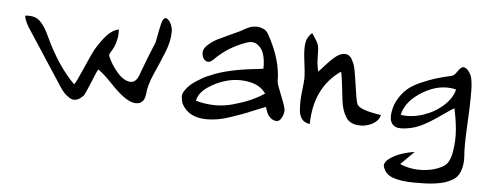

<svg xmlns="http://www.w3.org/2000/svg" viewBox="-44 -560 2007 802"><g transform="rotate(5 959.5 -159.0)"><path d="M630 -452Q646 -439 651 -409Q651 -404 651 -400Q651 -361 632 -314Q613 -267 591.5 -219Q570 -171 567 -133Q563 -91 527 -91Q488 -91 422 -161Q381 -204 359 -218Q354 -210 342 -180Q330 -150 319 -125Q308 -100 304 -100Q290 -86 276 -83.5Q262 -81 249 -89.5Q236 -98 226.5 -108Q217 -118 209 -131L66 -350Q39 -388 35 -415Q75 -420 97 -399.5Q119 -379 138 -336Q192 -219 264 -147Q272 -156 299 -218.5Q326 -281 335 -297Q358 -336 380 -360.5Q402 -385 430 -392Q432 -370 427.5 -350Q423 -330 418.5 -320Q414 -310 402 -290Q399 -284 399 -280Q412 -246 441 -212Q470 -178 499 -178Q522 -178 534 -214Q559 -283 588 -352Q601 -422 604 -431Q613 -466 630 -452Z M968 -384Q889 -357 834 -300Q816 -283 801.5 -293.5Q787 -304 787 -326Q787 -343 805.5 -359.5Q824 -376 845 -386.5Q866 -397 896 -410.5Q926 -424 936 -429Q960 -443 972.5 -448Q985 -453 1000.5 -453.5Q1016 -454 1033 -446Q1045 -441 1054 -424Q1110 -324 1110 -233Q1110 -223 1129.5 -175.5Q1149 -128 1149 -115Q1149 -100 1140.5 -84Q1132 -68 1120 -68Q1105 -69 1095 -77.5Q1085 -86 1080.5 -95.5Q1076 -105 1070 -123Q1056 -118 1023 -104Q990 -90 971.5 -83.5Q953 -77 925.5 -67.5Q898 -58 874.5 -54Q851 -50 828 -50Q751 -50 722 -107Q717 -123 716.5 -135.5Q716 -148 725.5 -161.5Q735 -175 745 -184.5Q755 -194 770.5 -204Q786 -214 798.5 -221Q811 -228 825 -233Q895 -265 1025 -278Q1039 -280 1046 -281Q1047 -312 1040 -338Q1033 -364 1014 -378.5Q995 -393 968 -384ZM1062 -178Q1040 -211 993.5 -220.5Q947 -230 901.5 -218.5Q856 -207 819 -181Q782 -155 777 -123Q818 -112 856 -111.5Q894 -111 933.5 -122Q973 -133 1004 -146.5Q1035 -160 1062 -178Z M1267 -376Q1267 -369 1267.5 -356.5Q1268 -344 1268 -338.5Q1268 -333 1269 -323.5Q1270 -314 1271.5 -306Q1273 -298 1275 -289Q1277 -290 1302 -318Q1327 -346 1345 -359Q1363 -372 1379 -372Q1390 -372 1397.5 -366.5Q1405 -361 1408 -356Q1411 -351 1418 -336Q1425 -322 1434.5 -253.5Q1444 -185 1449 -172Q1453 -145 1552 -131Q1547 -107 1519 -92Q1491 -77 1458 -80.5Q1425 -84 1410 -107Q1392 -135 1387 -174Q1375 -286 1370 -297Q1261 -221 1259 -68Q1238 -70 1226.5 -84Q1215 -98 1213 -120.5Q1211 -143 1212 -164.5Q1213 -186 1216.5 -214.5Q1220 -243 1220 -257Q1220 -280 1213.5 -328Q1207 -376 1211 -402.5Q1215 -429 1236 -447Q1240 -441 1247.5 -429.5Q1255 -418 1258 -413Q1261 -408 1264 -398Q1267 -388 1267 -376Z M1643 -83Q1614 -82 1602 -99Q1590 -116 1595 -147Q1600 -180 1616.5 -206Q1633 -232 1652.5 -248.5Q1672 -265 1705 -279.5Q1738 -294 1763.5 -302Q1789 -310 1832 -320Q1841 -320 1855 -341Q1869 -362 1879 -360Q1890 -358 1898 -348.5Q1906 -339 1910.5 -328.5Q1915 -318 1917 -299Q1919 -280 1919 -269Q1919 -258 1919 -237Q1919 -234 1919 -233Q1919 -198 1914.5 -113.5Q1910 -29 1914 14Q1915 38 1910.5 57Q1906 76 1897.5 89.5Q1889 103 1873 112Q1857 121 1841 126Q1825 131 1801.5 134Q1778 137 1759.5 137.5Q1741 138 1714 138Q1659 138 1624.5 125.5Q1590 113 1582 78Q1583 61 1605 46Q1627 31 1653.5 22.5Q1680 14 1706 10L1650 66Q1694 85 1744.5 82.5Q1795 80 1832 58Q1857 43 1865 -5Q1873 -53 1869 -98Q1865 -143 1855 -186Q1844 -180 1796 -146.5Q1748 -113 1715 -99Q1682 -85 1643 -83ZM1855 -265Q1786 -281 1716.5 -239.5Q1647 -198 1634 -139Q1680 -132 1729 -148.5Q1778 -165 1813 -197.5Q1848 -230 1855 -265Z"/></g></svg>

Font: Long Cang
Style: Regular
Weight: 400
Designer: ZhongQi
Foundry: ZhongQi
Version: Version 2.001